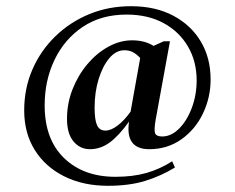

<svg xmlns="http://www.w3.org/2000/svg" viewBox="-20 -589 758 619"><path d="M328 10Q248 10 187 -20.5Q126 -51 92 -105.5Q58 -160 58 -233Q58 -304 84.5 -365Q111 -426 158.5 -472Q206 -518 268 -543.5Q330 -569 402 -569Q481 -569 538.5 -538.5Q596 -508 627.5 -455Q659 -402 659 -333Q659 -275 634.5 -223.5Q610 -172 565 -140Q520 -108 461 -108Q383 -108 396 -197Q363 -151 333.5 -129.5Q304 -108 270 -108Q238 -108 217 -133Q196 -158 196 -206Q196 -256 214 -301.5Q232 -347 262 -382.5Q292 -418 329.5 -438.5Q367 -459 406 -459Q447 -459 475 -441L508 -456H528L482 -204Q476 -170 480 -159.5Q484 -149 503 -149Q532 -149 557.5 -174.5Q583 -200 598.5 -241.5Q614 -283 614 -330Q614 -391 586 -439Q558 -487 507.5 -514.5Q457 -542 388 -542Q306 -542 247 -502.5Q188 -463 156 -396.5Q124 -330 124 -249Q124 -140 186.5 -79.5Q249 -19 352 -19Q409 -19 452.5 -31.5Q496 -44 535 -69L544 -49Q498 -21 447 -5.5Q396 10 328 10ZM285 -242Q285 -202 293 -185Q301 -168 320 -168Q338 -168 359.5 -184.5Q381 -201 401 -229L432 -402Q421 -414 409 -420.5Q397 -427 381 -427Q354 -427 332.5 -401.5Q311 -376 298 -334Q285 -292 285 -242Z"/></svg>

Font: Spectral SC SemiBold
Style: Regular
Weight: 600
Designer: Jean-Baptiste Levee
Foundry: Production Type
Version: Version 2.001